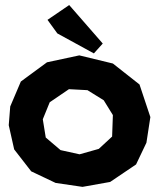

<svg xmlns="http://www.w3.org/2000/svg" viewBox="-20 -728 626 760"><path d="M306.6 11.7 416 -7.8 518.6 -77.1 559.6 -163.1 575.2 -264.6 532.2 -393.6 426.8 -476.6 293.9 -508.8 166 -481.4 62.5 -405.3 20.5 -306.6 14.6 -232.4 36.1 -136.7 103.5 -49.8 200.2 -3.9ZM252.9 -375 326.2 -371.1 390.6 -331.1 426.8 -272.5 423.8 -187.5 371.1 -138.7 294.9 -117.2 219.7 -133.8 161.1 -183.6 149.4 -255.9 176.8 -323.2ZM168 -649.4 207 -595.7 351.6 -516.6 386.7 -555.7 253.9 -708Z"/></svg>

Font: MaokenAssortedSans-TC
Style: Regular
Weight: 500
Version: Version 0.83